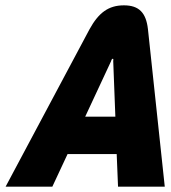

<svg xmlns="http://www.w3.org/2000/svg" viewBox="-20 -699 640 719"><path d="M315 -589 1 0H176L233 -122H417L422 0H597L534 -590C527 -651 501 -679 444 -679C386 -679 349 -651 315 -589ZM299 -262 396 -470C397 -475 400 -479 402 -479C405 -479 405 -475 404 -470L412 -262Z"/></svg>

Font: LT Wave Mono Black
Style: Italic
Weight: 900
Designer: Daniel Lyons
Version: Version 2.5 (Glyphs App)